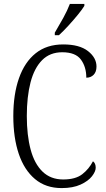

<svg xmlns="http://www.w3.org/2000/svg" viewBox="-20 -951 541 981"><path d="M295 10Q214 10 159 -36Q104 -82 76 -164.5Q48 -247 48 -358Q48 -469 77 -551.5Q106 -634 162.5 -679Q219 -724 303 -724Q386 -724 429.5 -690Q473 -656 473 -611Q473 -584 458.5 -569Q444 -554 421 -554Q421 -609 393.5 -646.5Q366 -684 298 -684Q235 -684 195 -643.5Q155 -603 136 -530Q117 -457 117 -358Q117 -260 136.5 -187Q156 -114 197.5 -74Q239 -34 303 -34Q366 -34 400.5 -61Q435 -88 455 -127Q469 -117 469 -94Q469 -75 450 -50.5Q431 -26 392 -8Q353 10 295 10ZM260 -784Q282 -821 303 -859Q324 -897 337 -931H411V-921Q401 -904 378.5 -876.5Q356 -849 330 -820.5Q304 -792 281 -771H260Z"/></svg>

Font: Noto Serif Tamil Condensed Light
Style: Regular
Weight: 300
Width: 3
Designer: Indian Type Foundry, Tom Grace, and the Monotype Design Team
Foundry: Monotype Imaging Inc.
Version: Version 2.004; ttfautohint (v1.8.4.7-5d5b)